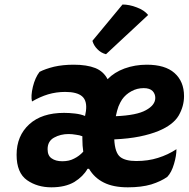

<svg xmlns="http://www.w3.org/2000/svg" viewBox="-20 -801 826 841"><path d="M786.1 -379.9Q786.1 -444.3 744.1 -481.4Q703.1 -517.6 623 -517.6Q571.3 -517.6 525.4 -501Q480.5 -484.4 451.2 -454.1Q433.6 -488.3 397.5 -502.9Q360.4 -517.6 302.7 -517.6Q255.9 -517.6 216.8 -508.8Q177.7 -499 153.3 -486.3Q133.8 -460.9 124 -420.9Q114.3 -379.9 120.1 -356.4Q155.3 -377 190.4 -387.7Q226.6 -398.4 265.6 -398.4Q317.4 -398.4 339.8 -378.9Q362.3 -359.4 356.4 -314.5Q355.5 -306.6 352.5 -293Q334 -300.8 308.6 -303.7Q283.2 -306.6 260.7 -306.6Q163.1 -306.6 108.4 -256.8Q52.7 -206.1 52.7 -123Q52.7 -43.9 98.6 -11.7Q143.6 19.5 205.1 19.5Q265.6 19.5 305.7 -3.9Q344.7 -28.3 363.3 -61.5Q365.2 -61.5 370.1 -61.5Q393.6 -21.5 435.5 -1Q476.6 19.5 540 19.5Q599.6 19.5 642.6 6.8Q685.5 -6.8 712.9 -26.4Q731.4 -45.9 742.2 -83Q752.9 -119.1 752.9 -147.5Q715.8 -123 671.9 -109.4Q628.9 -95.7 577.1 -95.7Q529.3 -95.7 506.8 -113.3Q483.4 -131.8 480.5 -190.4Q543.9 -193.4 591.8 -203.1Q639.6 -212.9 674.8 -227.5Q738.3 -253.9 762.7 -294.9Q786.1 -335.9 786.1 -379.9ZM252.9 -94.7Q223.6 -94.7 206.1 -107.4Q188.5 -119.1 188.5 -147.5Q188.5 -182.6 216.8 -198.2Q245.1 -213.9 280.3 -213.9Q295.9 -213.9 312.5 -210.9Q329.1 -209 340.8 -204.1Q340.8 -200.2 340.8 -192.4Q340.8 -176.8 341.8 -163.1Q342.8 -149.4 344.7 -136.7Q327.1 -117.2 304.7 -106.4Q283.2 -94.7 252.9 -94.7ZM487.3 -292Q492.2 -316.4 499 -335Q506.8 -353.5 514.6 -365.2Q530.3 -387.7 555.7 -401.4Q580.1 -415 609.4 -415Q635.7 -415 648.4 -402.3Q660.2 -389.6 660.2 -372.1Q660.2 -340.8 619.1 -318.4Q579.1 -295.9 487.3 -292ZM628.9 -735.4Q611.3 -756.8 579.1 -768.6Q546.9 -781.2 516.6 -781.2Q472.7 -727.5 384.8 -622.1Q390.6 -601.6 406.2 -585.9Q421.9 -569.3 444.3 -563.5Q505.9 -620.1 628.9 -735.4Z"/></svg>

Font: cl
Style: Bold Italic
Weight: 400
Designer: Mitja Miklavcic
Version: Version 7.504; 2011; Build 1022